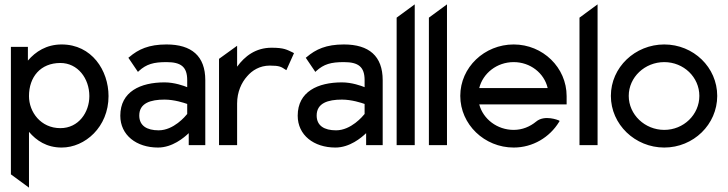

<svg xmlns="http://www.w3.org/2000/svg" viewBox="-20 -666 3340 881"><path d="M30 134 113 195V-61C147 -21 194 11 263 11C370 11 478 -83 478 -225C478 -343 401 -462 263 -462C193 -462 143 -429 108 -388V-451H30ZM113 -225C113 -313 166 -377 257 -377C337 -377 390 -306 390 -225C390 -151 341 -78 257 -78C167 -78 113 -152 113 -225Z M532 -135C532 -46 606 11 705 11C771 11 824 -34 846 -55V0H922V-298C922 -409 859 -462 744 -462C663 -462 615 -440 573 -404L569 -401L613 -336L617 -340C652 -372 685 -381 744 -381C811 -381 839 -359 839 -298V-266C824 -272 781 -288 735 -288C625 -288 532 -246 532 -135ZM619 -136C619 -193 671 -209 735 -209C780 -209 825 -194 839 -189V-143C831 -133 777 -68 708 -68C654 -68 619 -89 619 -136Z M985 0H1068V-191C1068 -244 1088 -287 1114 -316C1137 -343 1172 -365 1218 -365C1263 -365 1271 -359 1289 -347L1294 -344L1329 -422L1324 -425C1296 -438 1284 -447 1226 -447C1153 -447 1103 -408 1068 -360V-456L985 -396Z M1346 -135C1346 -46 1420 11 1519 11C1585 11 1638 -34 1660 -55V0H1736V-298C1736 -409 1673 -462 1558 -462C1477 -462 1429 -440 1387 -404L1383 -401L1427 -336L1431 -340C1466 -372 1499 -381 1558 -381C1625 -381 1653 -359 1653 -298V-266C1638 -272 1595 -288 1549 -288C1439 -288 1346 -246 1346 -135ZM1433 -136C1433 -193 1485 -209 1549 -209C1594 -209 1639 -194 1653 -189V-143C1645 -133 1591 -68 1522 -68C1468 -68 1433 -89 1433 -136Z M1800 0H1883V-646L1800 -585Z M1948 0H2031V-646L1948 -585Z M2092 -226C2092 -95 2203 11 2337 11C2425 11 2502 -36 2545 -106L2548 -111L2543 -114C2543 -114 2479 -141 2440 -108C2412 -85 2377 -70 2337 -70C2262 -70 2197 -119 2179 -187H2580V-225C2580 -356 2471 -462 2337 -462C2203 -462 2092 -357 2092 -226ZM2179 -262C2196 -330 2260 -381 2337 -381C2413 -381 2477 -331 2493 -262Z M2639 0H2722V-646L2639 -585Z M2783 -226C2783 -95 2894 11 3028 11C3162 11 3271 -95 3271 -226C3271 -357 3162 -462 3028 -462C2894 -462 2783 -357 2783 -226ZM2865 -226C2865 -312 2939 -381 3028 -381C3117 -381 3189 -312 3189 -226C3189 -140 3117 -70 3028 -70C2939 -70 2865 -140 2865 -226Z"/></svg>

Font: Charger Sport
Style: SeBd
Weight: 600
Designer: Jasper
Foundry: Cannot Into Space Fonts
Version: Version 1.1